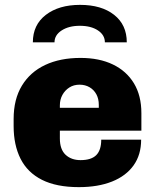

<svg xmlns="http://www.w3.org/2000/svg" viewBox="-20 -759 640 789"><path d="M304 10Q212 10 152.5 -20Q93 -50 64.5 -106.5Q36 -163 36 -241V-270Q36 -351 70 -407Q104 -463 165.5 -492Q227 -521 311 -521Q388 -521 444 -494Q500 -467 530.5 -416.5Q561 -366 561 -294V-222H226V-190Q226 -145 249.5 -123Q273 -101 311 -101Q355 -101 375.5 -121.5Q396 -142 396 -185H560Q560 -123 529 -79.5Q498 -36 440.5 -13Q383 10 304 10ZM226 -316H386V-328Q386 -353 376 -371.5Q366 -390 348 -400.5Q330 -411 307 -411Q283 -411 265 -399.5Q247 -388 236.5 -369Q226 -350 226 -326ZM115 -585Q115 -657 168.5 -698Q222 -739 309 -739Q397 -739 449 -698Q501 -657 501 -585H411Q411 -615 382.5 -634Q354 -653 308 -653Q263 -653 233.5 -634Q204 -615 204 -585Z"/></svg>

Font: Chivo Mono Medium ExtraBold
Style: Regular
Weight: 800
Monospace: yes
Version: Version 1.008